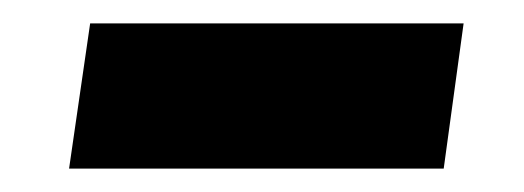

<svg xmlns="http://www.w3.org/2000/svg" viewBox="-20 -395 448 164"><path d="M359 -251 376 -375H57L39 -251Z"/></svg>

Font: Fira Sans OT
Style: Bold Italic
Weight: 700
Italic angle: -8°
Designer: Carrois Corporate & Edenspiekermann
Foundry: Carrois Corporate GbR & Edenspiekermann AG
Version: Version 2.001